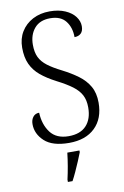

<svg xmlns="http://www.w3.org/2000/svg" viewBox="-102 -782 683 1060"><g transform="rotate(-10 240.0 -251.5)"><path d="M235 10Q142 10 97.5 -31Q53 -72 53 -127Q53 -151 65.5 -167Q78 -183 100 -183Q103 -116 136.5 -71.5Q170 -27 239 -27Q304 -27 338 -63.5Q372 -100 372 -165Q372 -206 357 -234.5Q342 -263 310 -287Q278 -311 225 -338Q173 -365 139 -393.5Q105 -422 87.5 -460Q70 -498 70 -552Q70 -603 93.5 -641.5Q117 -680 158.5 -702Q200 -724 254 -724Q304 -724 340.5 -708Q377 -692 396 -666.5Q415 -641 415 -613Q415 -586 401.5 -573Q388 -560 365 -560Q365 -614 337 -650Q309 -686 250 -686Q192 -686 161.5 -650Q131 -614 131 -558Q131 -516 144.5 -488Q158 -460 187.5 -437.5Q217 -415 265 -391Q314 -366 352 -338Q390 -310 411.5 -272.5Q433 -235 433 -181Q433 -92 380.5 -41Q328 10 235 10ZM190 208Q198 173 204.5 135Q211 97 215 61H283V71Q275 92 263.5 119Q252 146 239.5 173.5Q227 201 216 221H190Z"/></g></svg>

Font: Noto Serif Armenian SemiCondensed Light
Style: Regular
Weight: 300
Width: 4
Designer: Monotype Design Team
Foundry: Monotype Imaging Inc.
Version: Version 2.008; ttfautohint (v1.8.4.7-5d5b)